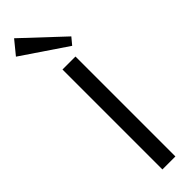

<svg xmlns="http://www.w3.org/2000/svg" viewBox="-374 -965 951 951"><g transform="rotate(-45 102.0 -489.5)"><path d="M77 0V-700H168V0ZM194 -749 -41 -908 17 -979 224 -785Z"/></g></svg>

Font: Zen Kaku Gothic New Medium
Style: Regular
Weight: 500
Designer: Yoshimichi Ohira
Foundry: Positype
Version: Version 1.002